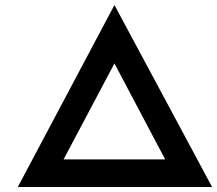

<svg xmlns="http://www.w3.org/2000/svg" viewBox="-20 -745 865 765"><path d="M51 0 436 -725 825 0ZM209 -64 161 -110H720L664 -61L416 -530H456Z"/></svg>

Font: Lexend Giga Medium
Style: Regular
Weight: 500
Designer: Bonnie Shaver-Troup, Thomas Jockin
Foundry: Lexend
Version: Version 1.007